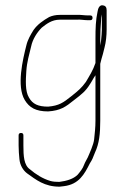

<svg xmlns="http://www.w3.org/2000/svg" viewBox="-20 -499 471 722"><path d="M360 -421C360 -428.3 361 -436.3 363 -445V-387C363 -381.7 362.7 -375.3 362 -368L360 -346C359.3 -340 358.3 -334 357 -328V-354C357 -379 358.5 -398.7 360 -421ZM310 -423H319C325 -423 328 -426 328 -432C328 -438 325 -441 319 -441H310C297.4 -441 279.9 -444.2 268 -443H205C189.3 -443 176.3 -440 165 -435C142.8 -422.3 120.8 -407.3 106 -386C95.3 -368.7 84.2 -350.2 79 -328C66 -276.1 41.5 -175.5 73 -123C90.3 -94.2 114.8 -80 161 -80C207.6 -83.3 226.3 -96.6 259 -123C287.4 -144.8 302.2 -156.3 318 -182C324.7 -191.3 331.1 -205.4 339 -216V-45C339 -19.1 336.2 2.7 334 25C331.7 45.4 317.1 76.5 310 93C304.6 103.9 300.2 109.9 296 121C291.5 134.6 280.7 147.6 272 158C256 174 230.8 181.5 203 185C191.6 185 179.1 184.3 169.5 181.5C140 172.8 113.9 155.9 93 138C69.6 122.4 68 87 68 48V10C68 4 65 1 59 1C53 1 50 4 50 10V48C50 66.6 51.5 82.8 53 99C55 122.8 67.4 142.1 82 153C115.5 176.9 147 203 204 203C210 202.3 215.7 201.7 221 201C276.8 194 297.4 156.3 318 115C326.7 102 329.4 94.6 337 75C353.2 40.9 357 3.3 357 -45V-259C359.3 -270.7 364.1 -285.7 367 -296L373 -320C378.3 -339.3 381 -365.1 381 -388V-461C381 -471.7 376.3 -477.7 367 -479C353.9 -481.2 348.6 -467 347 -456C339.9 -424.1 339 -391.6 339 -354V-262C329.9 -234.7 316.2 -213.7 303 -191C286.4 -168.1 275.3 -158.8 248 -137C217.8 -112.9 202.2 -101.7 161 -98C123.4 -98 102.5 -107.8 89 -132C74.2 -155.6 76.7 -197.1 79 -232C81.3 -266.4 89.8 -293.6 97 -324C102.6 -351.9 120 -378 137 -395C154.7 -408.8 174.6 -425 205 -425H269C280.3 -426.4 297 -423 310 -423Z"/></svg>

Font: HoneyBee
Style: BLn
Weight: 100
Foundry: Cannot Into Space Fonts
Version: Version 0.89